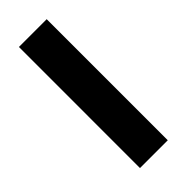

<svg xmlns="http://www.w3.org/2000/svg" viewBox="-4 -717 342 342"><g transform="rotate(45 166.5 -546.0)"><path d="M8 -581H313V-511H8Z"/></g></svg>

Font: New Athena Unicode
Style: Bold
Weight: 700
Designer: J. Rusten 1997; rev. by R. Hancock 2001, 2002, rev. by D. Mastronarde 2002-2021
Foundry: Society for Classical Studies (formerly American Philological Association)
Version: Version 5.008